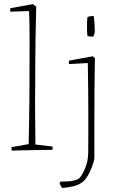

<svg xmlns="http://www.w3.org/2000/svg" viewBox="-20 -732 601 938"><path d="M37 4Q36 -2 36 -13L120 -28Q121 -72 122 -128Q123 -184 123.5 -236Q124 -288 124 -322Q124 -440 124.5 -525Q125 -610 122 -678L30 -675Q29 -685 31 -692L141 -712L157 -699Q155 -633 153.5 -537.5Q152 -442 152 -317Q151 -262 151.5 -185Q152 -108 153 -26L237 -16Q237 -13 237 -8.5Q237 -4 236 0Q223 0 196.5 0.5Q170 1 138.5 1.5Q107 2 79.5 2.5Q52 3 37 4ZM283 186Q276 175 271 164Q272 162 273.5 159.5Q275 157 276 155Q291 155 314.5 154Q338 153 364 142Q378 130 394 94.5Q410 59 411 16Q411 -20 411.5 -75Q412 -130 411.5 -192.5Q411 -255 410.5 -315.5Q410 -376 409 -424Q386 -423 362.5 -421.5Q339 -420 317 -419Q315 -429 318 -436L433 -457L444 -448L443 -412Q442 -360 441.5 -287Q441 -214 441 -130Q441 -46 441 41Q439 59 427.5 87.5Q416 116 406 131Q389 159 360 171Q331 183 283 186ZM407 -557Q405 -577 405 -602Q405 -627 407 -648Q413 -652 425 -653Q431 -654 438 -654Q440 -639 441.5 -621Q443 -603 443 -589Q443 -575 442 -570Q442 -568 439 -560.5Q436 -553 435 -553Q431 -553 422.5 -553.5Q414 -554 407 -557Z"/></svg>

Font: Labrada ExtraLight
Style: Regular
Weight: 200
Designer: Mercedes Jáuregui
Foundry: Omnibus-Type Team
Version: Version 1.000; ttfautohint (v1.8.4.7-5d5b)